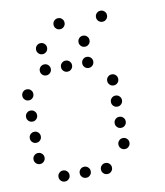

<svg xmlns="http://www.w3.org/2000/svg" viewBox="-84 -846 768 891"><g transform="rotate(-10 300.0 -400.0)"><path d="M249 -776Q239 -776 231.5 -768.5Q224 -761 224 -751V-749Q224 -739 231.5 -731.5Q239 -724 249 -724H251Q261 -724 268.5 -731.5Q276 -739 276 -749V-751Q276 -761 268.5 -768.5Q261 -776 251 -776ZM449 -776Q439 -776 431.5 -768.5Q424 -761 424 -751V-749Q424 -739 431.5 -731.5Q439 -724 449 -724H451Q461 -724 468.5 -731.5Q476 -739 476 -749V-751Q476 -761 468.5 -768.5Q461 -776 451 -776ZM149 -676Q139 -676 131.5 -668.5Q124 -661 124 -651V-649Q124 -639 131.5 -631.5Q139 -624 149 -624H151Q161 -624 168.5 -631.5Q176 -639 176 -649V-651Q176 -661 168.5 -668.5Q161 -676 151 -676ZM349 -676Q339 -676 331.5 -668.5Q324 -661 324 -651V-649Q324 -639 331.5 -631.5Q339 -624 349 -624H351Q361 -624 368.5 -631.5Q376 -639 376 -649V-651Q376 -661 368.5 -668.5Q361 -676 351 -676ZM149 -576Q139 -576 131.5 -568.5Q124 -561 124 -551V-549Q124 -539 131.5 -531.5Q139 -524 149 -524H151Q161 -524 168.5 -531.5Q176 -539 176 -549V-551Q176 -561 168.5 -568.5Q161 -576 151 -576ZM249 -576Q239 -576 231.5 -568.5Q224 -561 224 -551V-549Q224 -539 231.5 -531.5Q239 -524 249 -524H251Q261 -524 268.5 -531.5Q276 -539 276 -549V-551Q276 -561 268.5 -568.5Q261 -576 251 -576ZM349 -576Q339 -576 331.5 -568.5Q324 -561 324 -551V-549Q324 -539 331.5 -531.5Q339 -524 349 -524H351Q361 -524 368.5 -531.5Q376 -539 376 -549V-551Q376 -561 368.5 -568.5Q361 -576 351 -576ZM49 -476Q39 -476 31.5 -468.5Q24 -461 24 -451V-449Q24 -439 31.5 -431.5Q39 -424 49 -424H51Q61 -424 68.5 -431.5Q76 -439 76 -449V-451Q76 -461 68.5 -468.5Q61 -476 51 -476ZM449 -476Q439 -476 431.5 -468.5Q424 -461 424 -451V-449Q424 -439 431.5 -431.5Q439 -424 449 -424H451Q461 -424 468.5 -431.5Q476 -439 476 -449V-451Q476 -461 468.5 -468.5Q461 -476 451 -476ZM49 -376Q39 -376 31.5 -368.5Q24 -361 24 -351V-349Q24 -339 31.5 -331.5Q39 -324 49 -324H51Q61 -324 68.5 -331.5Q76 -339 76 -349V-351Q76 -361 68.5 -368.5Q61 -376 51 -376ZM449 -376Q439 -376 431.5 -368.5Q424 -361 424 -351V-349Q424 -339 431.5 -331.5Q439 -324 449 -324H451Q461 -324 468.5 -331.5Q476 -339 476 -349V-351Q476 -361 468.5 -368.5Q461 -376 451 -376ZM49 -276Q39 -276 31.5 -268.5Q24 -261 24 -251V-249Q24 -239 31.5 -231.5Q39 -224 49 -224H51Q61 -224 68.5 -231.5Q76 -239 76 -249V-251Q76 -261 68.5 -268.5Q61 -276 51 -276ZM449 -276Q439 -276 431.5 -268.5Q424 -261 424 -251V-249Q424 -239 431.5 -231.5Q439 -224 449 -224H451Q461 -224 468.5 -231.5Q476 -239 476 -249V-251Q476 -261 468.5 -268.5Q461 -276 451 -276ZM49 -176Q39 -176 31.5 -168.5Q24 -161 24 -151V-149Q24 -139 31.5 -131.5Q39 -124 49 -124H51Q61 -124 68.5 -131.5Q76 -139 76 -149V-151Q76 -161 68.5 -168.5Q61 -176 51 -176ZM449 -176Q439 -176 431.5 -168.5Q424 -161 424 -151V-149Q424 -139 431.5 -131.5Q439 -124 449 -124H451Q461 -124 468.5 -131.5Q476 -139 476 -149V-151Q476 -161 468.5 -168.5Q461 -176 451 -176ZM149 -76Q139 -76 131.5 -68.5Q124 -61 124 -51V-49Q124 -39 131.5 -31.5Q139 -24 149 -24H151Q161 -24 168.5 -31.5Q176 -39 176 -49V-51Q176 -61 168.5 -68.5Q161 -76 151 -76ZM249 -76Q239 -76 231.5 -68.5Q224 -61 224 -51V-49Q224 -39 231.5 -31.5Q239 -24 249 -24H251Q261 -24 268.5 -31.5Q276 -39 276 -49V-51Q276 -61 268.5 -68.5Q261 -76 251 -76ZM349 -76Q339 -76 331.5 -68.5Q324 -61 324 -51V-49Q324 -39 331.5 -31.5Q339 -24 349 -24H351Q361 -24 368.5 -31.5Q376 -39 376 -49V-51Q376 -61 368.5 -68.5Q361 -76 351 -76Z"/></g></svg>

Font: Doto Rounded
Style: Regular
Weight: 400
Monospace: yes
Version: Version 1.000